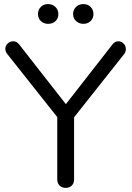

<svg xmlns="http://www.w3.org/2000/svg" viewBox="-20 -910 641 935"><path d="M584 -646 340.8 -338.9V-37.1Q340.8 -17.1 329.3 -6.1Q317.9 4.9 300 4.9Q282.2 4.9 270.5 -6.1Q258.8 -17.1 258.8 -37.1V-339.8L16.1 -646Q6.3 -657.2 6.1 -672.1Q5.9 -687 17.3 -698Q28.8 -709 44.9 -709Q61 -709 73.2 -693.8L300.8 -402.8L527.8 -693.8Q540 -709 555.7 -709Q571.3 -709 582 -698Q592.8 -687 592.8 -671.4Q592.8 -655.8 584 -646ZM350.6 -807.4Q335.9 -820.8 335.9 -841.8Q335.9 -862.8 350.6 -876.5Q365.2 -890.1 386.2 -890.1Q407.2 -890.1 421.1 -876.5Q435.1 -862.8 435.1 -841.8Q435.1 -820.8 421.1 -807.4Q407.2 -793.9 386.2 -793.9Q365.2 -793.9 350.6 -807.4ZM179 -807.4Q165 -820.8 165 -841.8Q165 -862.8 179 -876.5Q192.9 -890.1 213.9 -890.1Q234.9 -890.1 249.5 -876.5Q264.2 -862.8 264.2 -841.3Q264.2 -819.8 250 -806.9Q235.8 -793.9 214.4 -793.9Q192.9 -793.9 179 -807.4Z"/></svg>

Font: Nunito-Regular
Style: Regular
Weight: 400
Designer: Vernon Adams
Foundry: newtypography
Version: Version 3.000